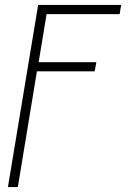

<svg xmlns="http://www.w3.org/2000/svg" viewBox="-20 -540 540 775"><path d="M12 215 134 -520H469L463 -483H168L136 -289H369L362 -252H129L52 215Z"/></svg>

Font: Iosevka Term Curly XLt Obl
Style: Regular
Weight: 200
Italic angle: -9°
Designer: Belleve Invis
Foundry: Belleve Invis
Version: Version 32.3.0